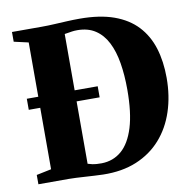

<svg xmlns="http://www.w3.org/2000/svg" viewBox="-83 -832 916 923"><g transform="rotate(-10 374.5 -371.0)"><path d="M346.5 8Q328 7.5 305.2 6.2Q282.5 5 259.5 3.5Q236.5 2 216 1Q195.5 0 181 0H32V-45.5L104.5 -60.5V-679.5L34 -695.5V-743H178.5Q211 -743 242 -744.8Q273 -746.5 303.8 -748Q334.5 -749.5 365 -749.5Q463 -749.5 532 -724.8Q601 -700 644.2 -653.8Q687.5 -607.5 707.8 -542.5Q728 -477.5 728 -397Q728 -308.5 703.2 -233.5Q678.5 -158.5 630 -103.8Q581.5 -49 510.5 -19.5Q439.5 10 346.5 8ZM349.5 -46.5Q406 -47.5 446.8 -82.5Q487.5 -117.5 509.8 -189.5Q532 -261.5 532 -374Q532 -445 522.2 -504Q512.5 -563 490.5 -606.2Q468.5 -649.5 432.5 -673.2Q396.5 -697 344.5 -697Q330 -697 318 -695.2Q306 -693.5 297 -691.8Q288 -690 282 -689.5V-56Q292.5 -52.5 303.5 -50.2Q314.5 -48 326 -47.2Q337.5 -46.5 349.5 -46.5ZM48.5 -360.5V-414.5H394.5V-360.5Z"/></g></svg>

Font: Merriweather 72pt Black
Style: Regular
Weight: 900
Version: Version 2.100